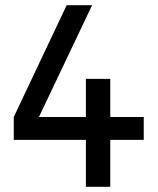

<svg xmlns="http://www.w3.org/2000/svg" viewBox="-20 -720 608 740"><path d="M311 -181H33V-269L237 -700H335L130 -269H311V-416H405V-269H534V-181H405V0H311Z"/></svg>

Font: Haskoy Medium
Style: Regular
Weight: 500
Designer: Ertekin Erdin
Foundry: Ertekin Erdin
Version: Version 1.500; ttfautohint (v1.8.3)